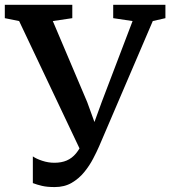

<svg xmlns="http://www.w3.org/2000/svg" viewBox="-35 -763 708 798"><path d="M192.5 14.5Q160.5 14.5 139.5 9.5Q118.5 4.5 101.5 -2V-113Q115.5 -103 140.5 -94.8Q165.5 -86.5 191 -86.5Q220.5 -86.5 242.5 -96Q264.5 -105.5 281 -125.5Q297.5 -145.5 310.5 -175.5L310 -115.5L44.5 -675.5L-15 -687.5V-743H265.5V-687.5L184.5 -675.5L327.5 -338.5L378 -199.5H337L388 -339.5L516 -675.5L435.5 -687.5V-743H652.5V-687.5L600 -675.5L377 -155Q367.5 -133 352.2 -103.8Q337 -74.5 315.2 -47.8Q293.5 -21 263.2 -3.2Q233 14.5 192.5 14.5Z"/></svg>

Font: Merriweather SemiBold
Style: Regular
Weight: 600
Version: Version 2.100